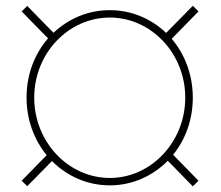

<svg xmlns="http://www.w3.org/2000/svg" viewBox="-20 -638 773 671"><path d="M72.8 -296.9C72.8 -218.8 99.6 -148.9 143.1 -95.7L55.7 -6.3L75.2 12.7L161.6 -75.2C213.9 -22.5 285.2 9.8 363.8 9.8C442.4 9.8 513.7 -22.9 566.4 -76.2L653.8 13.2L673.8 -6.3L585 -97.2C627.9 -149.9 653.8 -219.2 653.8 -296.9C653.8 -377 625.5 -449.2 580.1 -502.4L673.8 -598.1L653.8 -617.7L560.5 -522.9C509.3 -572.3 439.9 -602.5 363.8 -602.5C287.6 -602.5 219.2 -572.8 167 -523.4L75.2 -617.2L55.7 -598.1L147.9 -503.9C101.1 -449.7 72.8 -378.4 72.8 -296.9ZM99.6 -296.9C99.6 -451.7 219.2 -576.7 363.8 -576.7C507.8 -576.7 627.4 -451.7 627.4 -296.9C627.4 -141.6 507.8 -16.1 363.8 -16.1C219.2 -16.1 99.6 -141.6 99.6 -296.9Z"/></svg>

Font: Vazirmatn Thin
Style: Regular
Weight: 100
Designer: Saber Rastikerdar
Foundry: Saber Rastikerdar
Version: Version 33.003